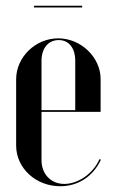

<svg xmlns="http://www.w3.org/2000/svg" viewBox="-20 -637 398 666"><path d="M265 -617H98V-611H265ZM36 -362V-132C36 -54 104 9 189 9C251 9 303 -25 330 -83L325 -85C304 -36 252 1 203 1C157 1 124 -33 124 -81V-249H329V-363C329 -438 261 -504 182 -504C103 -504 36 -439 36 -362ZM124 -255V-426C124 -469 147 -498 184 -498C219 -498 241 -470 241 -426V-255Z"/></svg>

Font: Moniqa SemBd Display
Style: Regular
Weight: 600
Designer: Rajesh Rajput
Foundry: Rajesh Rajput
Version: Version 1.000